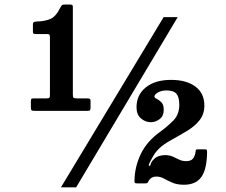

<svg xmlns="http://www.w3.org/2000/svg" viewBox="-20 -800 996 846"><path d="M116 -329V-354.5Q116 -363 119 -364.8Q122 -366.5 131 -366.5H184.5Q195 -366.5 197.5 -369.2Q200 -372 200 -382V-636Q200 -645 197.5 -647.5Q195 -650 186.5 -650H138.5Q131.5 -650 128.2 -651.8Q125 -653.5 125 -661.5V-690.5Q125 -701.5 130.5 -703.2Q136 -705 146 -705.5Q176 -706 201.2 -716.2Q226.5 -726.5 246 -767Q249.5 -773.5 252.2 -776.8Q255 -780 265.5 -780H287Q295.5 -780 298.2 -778Q301 -776 301 -768V-383Q301 -371.5 304.2 -369Q307.5 -366.5 319.5 -366.5H363.5Q370.5 -366.5 374.8 -364.8Q379 -363 379 -355.5V-328Q379 -318 377 -314.8Q375 -311.5 365 -311.5H133Q122 -311.5 119 -314.2Q116 -317 116 -329ZM701 -724.5H763L315.5 25.5H248.5ZM892.5 -130Q891.5 -53.5 867 -19.8Q842.5 14 791 14Q760.5 14 739.8 5Q719 -4 702.8 -13Q686.5 -22 669 -22Q645.5 -22 634.5 -2Q631.5 3.5 630 5.8Q628.5 8 619.5 8H584.5Q576.5 8 574.5 6Q572.5 4 572.5 -3.5Q573.5 -66 600.8 -122.2Q628 -178.5 688 -221Q718 -243 744 -269.2Q770 -295.5 770 -338.5Q770 -372 757.5 -386.8Q745 -401.5 713.5 -401.5Q691 -401.5 675.8 -392.5Q660.5 -383.5 660.5 -375Q660.5 -369 670.8 -364.2Q681 -359.5 691.2 -349.2Q701.5 -339 701.5 -316Q701.5 -289.5 683.8 -275.5Q666 -261.5 644 -261.5Q621 -261.5 601.2 -278.2Q581.5 -295 581.5 -327Q581.5 -382 622.5 -415Q663.5 -448 733.5 -448Q801.5 -448 841 -418.5Q880.5 -389 880.5 -335Q880.5 -297 859.5 -270.5Q838.5 -244 805.5 -224Q772.5 -204 737 -184.5Q700 -164.5 680.5 -145Q661 -125.5 651 -105Q644 -93 638.5 -81Q633 -69 637.5 -69Q642.5 -69 644.5 -78Q646.5 -87 658 -98.5Q668 -108.5 680.8 -112.5Q693.5 -116.5 707 -116.5Q727 -116.5 741.2 -110Q755.5 -103.5 769 -96.8Q782.5 -90 800.5 -90Q821 -90 830 -100.8Q839 -111.5 841.5 -130.5Q842.5 -138.5 843.8 -140.2Q845 -142 854.5 -142H881Q890 -142 891 -140.2Q892 -138.5 892.5 -130Z"/></svg>

Font: Besley* Narrow Heavy
Style: Regular
Weight: 800
Width: 4
Designer: Owen Earl
Foundry: indestructible type*
Version: Version 3.000; ttfautohint (v1.8.3)